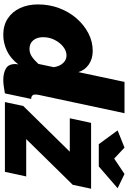

<svg xmlns="http://www.w3.org/2000/svg" viewBox="176 -946 780 1172"><g transform="rotate(90 566.0 -360.0)"><path d="M193 10Q135 10 93.5 -17Q52 -44 29.5 -92Q7 -140 7 -202Q7 -270 29.5 -330.5Q52 -391 92 -437Q132 -483 183 -509.5Q234 -536 291 -536Q338 -536 373 -512.5Q408 -489 420 -448L480 -730H671L560 -210Q557 -195 557 -186Q557 -161 584 -160L550 0Q524 5 503.5 7.5Q483 10 469 10Q426 10 398.5 -6Q371 -22 371 -62Q371 -67 371.5 -72Q372 -77 373 -82Q337 -34 289.5 -12Q242 10 193 10ZM776 -688 881 -730 948 -667 1042 -730 1129 -688 996 -573H860ZM627 -112 906 -396H702L730 -526H1132L1108 -414L829 -130H1057L1029 0H603ZM279 -150Q303 -150 324 -163.5Q345 -177 370 -204L390 -298Q385 -333 365.5 -354.5Q346 -376 319 -376Q291 -376 265.5 -356Q240 -336 223.5 -303.5Q207 -271 207 -233Q207 -196 226 -173Q245 -150 279 -150Z"/></g></svg>

Font: Raleway Black
Style: Italic
Weight: 900
Italic angle: -12°
Designer: Matt McInerney, Pablo Impallari, Rodrigo Fuenzalida
Foundry: Matt McInerney, Pablo Impallari, Rodrigo Fuenzalida
Version: Version 4.101;RELEASE